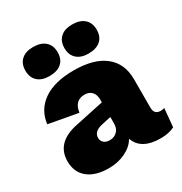

<svg xmlns="http://www.w3.org/2000/svg" viewBox="-170 -841 923 975"><g transform="rotate(-30 292.0 -353.0)"><path d="M161 -546Q117 -546 92.5 -568.5Q68 -591 68 -631Q68 -671 92.5 -693.5Q117 -716 161 -716Q207 -716 232 -693.5Q257 -671 257 -631Q257 -590 232 -568Q207 -546 161 -546ZM390 -546Q346 -546 321.5 -568.5Q297 -591 297 -631Q297 -671 321.5 -693.5Q346 -716 390 -716Q436 -716 461 -693.5Q486 -671 486 -631Q486 -590 461 -568Q436 -546 390 -546ZM562 -111Q576 -111 584 -115L574 -7Q540 10 493 10Q378 10 351 -69Q331 -33 287 -11.5Q243 10 189 10Q111 10 67 -25.5Q23 -61 23 -125Q23 -236 159 -263L324 -298V-314Q324 -343 309 -359.5Q294 -376 267 -376Q208 -376 199 -309L28 -340Q38 -420 102.5 -465Q167 -510 281 -510Q399 -510 461.5 -460Q524 -410 524 -319V-151Q524 -111 562 -111ZM263 -111Q289 -111 306.5 -127.5Q324 -144 324 -175V-212L265 -199Q217 -187 217 -151Q217 -133 229.5 -122Q242 -111 263 -111Z"/></g></svg>

Font: Elaine Sans ExtraBold
Style: Regular
Weight: 800
Designer: Wei Huang
Foundry: Wei Huang
Version: Version 2.001;December 24, 2019;FontCreator 12.0.0.2547 64-b